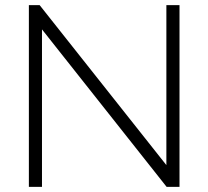

<svg xmlns="http://www.w3.org/2000/svg" viewBox="-20 -730 813 750"><path d="M144 -615.2V0H92.8V-710H134.8L629.9 -85V-710H681.2V0H630.9Z"/></svg>

Font: Rawline Light
Style: Regular
Weight: 300
Designer: Matt McInerney, Pablo Impallari, Rodrigo Fuenzalida
Foundry: Matt McInerney, Pablo Impallari, Rodrigo Fuenzalida
Version: Version 4.020;PS 004.020;hotconv 1.0.88;makeotf.lib2.5.64775